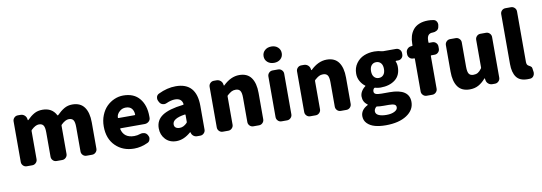

<svg xmlns="http://www.w3.org/2000/svg" viewBox="-72 -1352 5967 2114"><g transform="rotate(-10 2911.5 -294.5)"><path d="M129.9 0Q105.5 0 88.9 -17.1Q72.3 -34.2 72.3 -57.6V-511.7Q72.3 -535.2 88.9 -552.2Q105.5 -569.3 129.9 -569.3H159.2Q184.6 -569.3 203.6 -553.2Q222.7 -537.1 226.6 -511.7L228.5 -499Q228.5 -497.1 231 -497.1Q233.4 -497.1 234.4 -498Q275.4 -539.1 314.5 -561Q353.5 -583 406.2 -583Q513.7 -583 558.6 -495.1Q562.5 -489.3 567.4 -494.1Q609.4 -536.1 649.4 -559.6Q689.5 -583 740.2 -583Q830.1 -583 874 -522.5Q918 -461.9 918 -351.6V-57.6Q918 -34.2 900.9 -17.1Q883.8 0 860.4 0H797.9Q773.4 0 756.8 -17.1Q740.2 -34.2 740.2 -57.6V-330.1Q740.2 -386.7 725.1 -408.7Q710 -430.7 674.8 -430.7Q635.7 -430.7 588.9 -384.8Q584 -379.9 584 -373V-57.6Q584 -34.2 566.9 -17.1Q549.8 0 526.4 0H462.9Q438.5 0 421.9 -17.1Q405.3 -34.2 405.3 -57.6V-330.1Q405.3 -386.7 390.1 -408.7Q375 -430.7 339.8 -430.7Q300.8 -430.7 253.9 -384.8Q249 -379.9 249 -373V-57.6Q249 -34.2 231.9 -17.1Q214.8 0 191.4 0Z M1329.1 13.7Q1203.1 13.7 1121.6 -66.4Q1040 -146.5 1040 -284.2Q1040 -351.6 1063 -408.7Q1085.9 -465.8 1123.5 -503.4Q1161.1 -541 1209.5 -562Q1257.8 -583 1309.6 -583Q1428.7 -583 1491.2 -506.8Q1553.7 -430.7 1553.7 -307.6Q1553.7 -298.8 1553.7 -289.1Q1552.7 -264.6 1533.2 -248.5Q1513.7 -232.4 1488.3 -232.4H1219.7Q1216.8 -232.4 1214.8 -230Q1212.9 -227.5 1213.9 -224.6Q1238.3 -122.1 1353.5 -122.1Q1388.7 -122.1 1421.9 -133.8Q1433.6 -137.7 1446.3 -137.7Q1457 -137.7 1467.8 -134.8Q1490.2 -127.9 1502 -107.4L1504.9 -101.6Q1513.7 -86.9 1513.7 -72.3Q1513.7 -64.5 1510.7 -56.6Q1504.9 -32.2 1483.4 -22.5Q1407.2 13.7 1329.1 13.7ZM1210 -352.5Q1210 -347.7 1216.8 -347.7H1395.5Q1403.3 -347.7 1403.3 -354.5Q1403.3 -355.5 1403.3 -355.5Q1401.4 -397.5 1379.4 -422.4Q1357.4 -447.3 1313.5 -447.3Q1275.4 -447.3 1248 -423.8Q1210 -392.6 1210 -352.5Z M1801.8 13.7Q1725.6 13.7 1679.2 -36.1Q1632.8 -85.9 1632.8 -159.2Q1632.8 -249 1706.5 -298.8Q1780.3 -348.6 1941.4 -367.2Q1949.2 -368.2 1948.2 -375Q1938.5 -441.4 1863.3 -441.4Q1819.3 -441.4 1765.6 -417Q1752.9 -411.1 1739.3 -411.1Q1730.5 -411.1 1720.7 -414.1Q1698.2 -420.9 1686.5 -442.4L1678.7 -457Q1671.9 -470.7 1671.9 -484.4Q1671.9 -493.2 1673.8 -502Q1680.7 -525.4 1702.1 -535.2Q1800.8 -583 1896.5 -583Q2127 -583 2127 -323.2V-57.6Q2127 -34.2 2109.9 -17.1Q2092.8 0 2069.3 0H2034.2Q2010.7 0 1993.2 -14.2Q1975.6 -28.3 1970.7 -50.8L1969.7 -54.7Q1968.8 -56.6 1966.8 -56.6Q1964.8 -56.6 1963.9 -55.7Q1884.8 13.7 1801.8 13.7ZM1863.3 -124Q1905.3 -124 1944.3 -164.1Q1949.2 -168.9 1949.2 -176.8V-252.9Q1949.2 -258.8 1943.4 -258.8Q1942.4 -258.8 1941.4 -258.8Q1801.8 -238.3 1801.8 -172.9Q1801.8 -148.4 1817.9 -136.2Q1834 -124 1863.3 -124Z M2321.3 0Q2296.9 0 2280.3 -17.1Q2263.7 -34.2 2263.7 -57.6V-511.7Q2263.7 -535.2 2280.3 -552.2Q2296.9 -569.3 2321.3 -569.3H2350.6Q2376 -569.3 2395 -553.2Q2414.1 -537.1 2418 -511.7L2419.9 -500Q2419.9 -498 2422.4 -498Q2424.8 -498 2425.8 -499Q2511.7 -583 2606.4 -583Q2696.3 -583 2739.7 -522.5Q2783.2 -461.9 2783.2 -351.6V-57.6Q2783.2 -34.2 2766.6 -17.1Q2750 0 2725.6 0H2663.1Q2638.7 0 2622.1 -17.1Q2605.5 -34.2 2605.5 -57.6V-330.1Q2605.5 -386.7 2589.8 -408.7Q2574.2 -430.7 2539.1 -430.7Q2512.7 -430.7 2492.7 -419.9Q2472.7 -409.2 2445.3 -384.8Q2440.4 -379.9 2440.4 -373V-57.6Q2440.4 -34.2 2423.3 -17.1Q2406.2 0 2382.8 0Z M2978.5 0Q2954.1 0 2937.5 -17.1Q2920.9 -34.2 2920.9 -57.6V-511.7Q2920.9 -535.2 2937.5 -552.2Q2954.1 -569.3 2978.5 -569.3H3040Q3063.5 -569.3 3080.6 -552.2Q3097.7 -535.2 3097.7 -511.7V-57.6Q3097.7 -34.2 3080.6 -17.1Q3063.5 0 3040 0ZM3009.8 -648.4Q2964.8 -648.4 2936 -673.8Q2907.2 -699.2 2907.2 -739.3Q2907.2 -779.3 2936 -805.2Q2964.8 -831.1 3009.8 -831.1Q3053.7 -831.1 3082 -805.2Q3110.4 -779.3 3110.4 -739.3Q3110.4 -699.2 3082 -673.8Q3053.7 -648.4 3009.8 -648.4Z M3298.8 0Q3274.4 0 3257.8 -17.1Q3241.2 -34.2 3241.2 -57.6V-511.7Q3241.2 -535.2 3257.8 -552.2Q3274.4 -569.3 3298.8 -569.3H3328.1Q3353.5 -569.3 3372.6 -553.2Q3391.6 -537.1 3395.5 -511.7L3397.5 -500Q3397.5 -498 3399.9 -498Q3402.3 -498 3403.3 -499Q3489.3 -583 3584 -583Q3673.8 -583 3717.3 -522.5Q3760.7 -461.9 3760.7 -351.6V-57.6Q3760.7 -34.2 3744.1 -17.1Q3727.5 0 3703.1 0H3640.6Q3616.2 0 3599.6 -17.1Q3583 -34.2 3583 -57.6V-330.1Q3583 -386.7 3567.4 -408.7Q3551.8 -430.7 3516.6 -430.7Q3490.2 -430.7 3470.2 -419.9Q3450.2 -409.2 3422.9 -384.8Q3418 -379.9 3418 -373V-57.6Q3418 -34.2 3400.9 -17.1Q3383.8 0 3360.4 0Z M4102.5 242.2Q4034.2 242.2 3981.9 228Q3929.7 213.9 3896.5 180.7Q3863.3 147.5 3863.3 98.6Q3863.3 64.5 3883.3 36.1Q3903.3 7.8 3942.4 -11.7Q3944.3 -13.7 3944.3 -16.1Q3944.3 -18.6 3942.4 -19.5Q3892.6 -53.7 3892.6 -116.2Q3892.6 -145.5 3909.2 -173.3Q3925.8 -201.2 3953.1 -220.7Q3955.1 -222.7 3955.1 -224.6Q3955.1 -226.6 3953.1 -227.5Q3920.9 -251 3899.4 -289.1Q3877.9 -327.1 3877.9 -373Q3877.9 -439.5 3912.6 -487.8Q3947.3 -536.1 4000 -558.1Q4052.7 -580.1 4116.2 -580.1Q4161.1 -580.1 4199.2 -568.4Q4207 -566.4 4213.9 -566.4H4357.4Q4381.8 -566.4 4398.4 -549.3Q4415 -532.2 4415 -508.8V-495.1Q4415 -470.7 4398.4 -454.1Q4381.8 -437.5 4357.4 -437.5H4335Q4332 -437.5 4330.6 -435.1Q4329.1 -432.6 4330.1 -430.7Q4342.8 -403.3 4342.8 -368.2Q4342.8 -273.4 4279.8 -225.1Q4216.8 -176.8 4116.2 -176.8Q4087.9 -176.8 4056.6 -185.5Q4048.8 -187.5 4043.9 -181.6Q4031.2 -168 4031.2 -147.5Q4031.2 -127 4050.8 -118.2Q4070.3 -109.4 4115.2 -109.4H4205.1Q4423.8 -109.4 4423.8 37.1Q4423.8 127.9 4336.4 185.1Q4249 242.2 4102.5 242.2ZM4116.2 -284.2Q4148.4 -284.2 4168.5 -307.1Q4188.5 -330.1 4188.5 -373Q4188.5 -416 4168.5 -438.5Q4148.4 -460.9 4116.2 -460.9Q4084 -460.9 4064 -438Q4043.9 -415 4043.9 -373Q4043.9 -330.1 4064 -307.1Q4084 -284.2 4116.2 -284.2ZM4129.9 130.9Q4184.6 130.9 4219.2 112.8Q4253.9 94.7 4253.9 67.4Q4253.9 43.9 4233.9 35.2Q4213.9 26.4 4170.9 26.4H4117.2Q4067.4 26.4 4043 21.5Q4041 21.5 4040 21.5Q4034.2 21.5 4031.2 24.4Q4008.8 45.9 4008.8 70.3Q4008.8 100.6 4041.5 115.7Q4074.2 130.9 4129.9 130.9Z M4819.3 -807.6Q4842.8 -803.7 4854.5 -782.2Q4862.3 -768.6 4862.3 -752.9Q4862.3 -745.1 4860.4 -737.3L4856.4 -717.8Q4850.6 -696.3 4831.1 -685.5Q4811.5 -673.8 4788.1 -673.8Q4787.1 -673.8 4786.1 -673.8Q4785.2 -673.8 4784.2 -673.8Q4721.7 -673.8 4721.7 -595.7V-576.2Q4721.7 -569.3 4728.5 -569.3H4764.6Q4789.1 -569.3 4805.7 -552.2Q4822.3 -535.2 4822.3 -511.7V-487.3Q4822.3 -463.9 4805.7 -446.8Q4789.1 -429.7 4764.6 -429.7H4728.5Q4721.7 -429.7 4721.7 -422.9V-57.6Q4721.7 -34.2 4704.6 -17.1Q4687.5 0 4664.1 0H4600.6Q4577.1 0 4560.1 -17.1Q4543 -34.2 4543 -57.6V-422.9Q4543 -429.7 4536.1 -429.7H4525.4Q4501 -429.7 4484.4 -446.8Q4467.8 -463.9 4467.8 -487.3V-503.9Q4467.8 -528.3 4484.4 -546.4Q4501 -564.5 4524.4 -566.4L4536.1 -567.4Q4543 -568.4 4543 -575.2V-590.8Q4543 -637.7 4554.7 -676.8Q4566.4 -715.8 4591.3 -747.1Q4616.2 -778.3 4658.7 -795.9Q4701.2 -813.5 4758.8 -813.5Q4789.1 -813.5 4819.3 -807.6Z M5082 13.7Q4991.2 13.7 4948.2 -46.4Q4905.3 -106.4 4905.3 -216.8V-511.7Q4905.3 -535.2 4921.9 -552.2Q4938.5 -569.3 4962.9 -569.3H5025.4Q5048.8 -569.3 5065.9 -552.2Q5083 -535.2 5083 -511.7V-239.3Q5083 -181.6 5098.1 -159.7Q5113.3 -137.7 5148.4 -137.7Q5177.7 -137.7 5198.2 -149.9Q5218.8 -162.1 5239.3 -190.4Q5244.1 -196.3 5244.1 -203.1V-511.7Q5244.1 -535.2 5260.7 -552.2Q5277.3 -569.3 5301.8 -569.3H5364.3Q5387.7 -569.3 5404.8 -552.2Q5421.9 -535.2 5421.9 -511.7V-57.6Q5421.9 -34.2 5404.8 -17.1Q5387.7 0 5364.3 0H5335Q5309.6 0 5290.5 -16.1Q5271.5 -32.2 5267.6 -56.6L5264.6 -76.2Q5263.7 -78.1 5261.7 -78.1Q5259.8 -78.1 5258.8 -76.2Q5220.7 -32.2 5178.7 -9.3Q5136.7 13.7 5082 13.7Z M5726.6 13.7Q5639.6 13.7 5602.1 -38.1Q5564.5 -89.8 5564.5 -184.6V-741.2Q5564.5 -765.6 5581.1 -782.2Q5597.7 -798.8 5622.1 -798.8H5683.6Q5707 -798.8 5724.1 -782.2Q5741.2 -765.6 5741.2 -741.2V-177.7Q5741.2 -144.5 5759.8 -133.8Q5760.7 -132.8 5769 -128.4Q5777.3 -124 5779.8 -122.1Q5782.2 -120.1 5787.6 -116.2Q5793 -112.3 5795.4 -107.9Q5797.9 -103.5 5798.8 -97.7L5804.7 -57.6Q5805.7 -51.8 5805.7 -45.9Q5805.7 -27.3 5795.9 -11.7Q5782.2 9.8 5757.8 12.7Q5743.2 13.7 5726.6 13.7Z"/></g></svg>

Font: Gen Jyuu Gothic Heavy
Style: Bold
Weight: 900
Designer: [Source Han Sans]
Ryoko NISHIZUKA  (kana & ideographs); Paul D. Hunt (Latin, Greek & Cyrillic); Wenlong ZHANG  (bopomofo
Version: Version 1.002.20150607